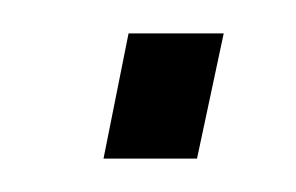

<svg xmlns="http://www.w3.org/2000/svg" viewBox="-20 -357 177 115"><path d="M42 -262 57 -337H114L98 -262Z"/></svg>

Font: Saira Ultra Condensed Light
Style: Italic
Weight: 300
Width: 1
Italic angle: -12°
Designer: Hector Gatti with collaboration of the Omnibus-Type team
Foundry: Omnibus-Type
Version: Version 1.001; ttfautohint (v1.8)